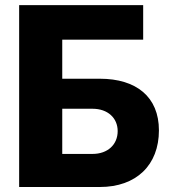

<svg xmlns="http://www.w3.org/2000/svg" viewBox="-20 -748 687 768"><path d="M56.6 0H379.4C524.9 0 615.7 -87.4 615.7 -226.6C615.7 -360.8 524.9 -433.1 379.4 -433.1H229V-589.4H552.7V-727.5H56.6ZM229 -132.3V-313H350.1C411.1 -313 450.7 -275.9 450.7 -223.6C450.7 -169.9 411.1 -132.3 350.1 -132.3Z"/></svg>

Font: Inter ExtraBold
Style: Regular
Weight: 800
Designer: Rasmus Andersson
Foundry: rsms
Version: Version 4.001;git-9221beed3